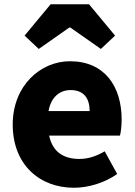

<svg xmlns="http://www.w3.org/2000/svg" viewBox="-20 -872 636 906"><path d="M329 14C396 14 474 -9 533 -51L474 -158C433 -134 395 -122 354 -122C282 -122 228 -154 212 -232H546C550 -245 554 -277 554 -308C554 -464 474 -583 310 -583C172 -583 40 -469 40 -284C40 -96 166 14 329 14ZM209 -348C221 -416 264 -447 313 -447C378 -447 403 -405 403 -348ZM96 -704 163 -641 307 -742H312L456 -641L523 -704L400 -852H219Z"/></svg>

Font: Noto Sans CJK KR Black
Style: Regular
Weight: 900
Designer: Ryoko NISHIZUKA (kana & ideographs); Paul D. Hunt (Latin, Greek & Cyrillic); Wenlong ZHANG (bopomofo); Sandoll Communica
Foundry: Adobe Systems Incorporated
Version: Version 1.004;PS 1.004;hotconv 1.0.82;makeotf.lib2.5.63406